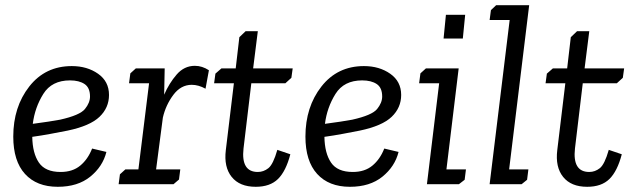

<svg xmlns="http://www.w3.org/2000/svg" viewBox="-20 -708 2437 738"><path d="M213 -47Q259 -47 288.5 -71.5Q318 -96 334 -137L389 -124Q375 -68 327 -29Q279 10 202 10Q121 10 76 -39.5Q31 -89 31 -183Q31 -297 92.5 -375.5Q154 -454 256 -454Q315 -454 357 -424.5Q399 -395 399 -343Q399 -294 362.5 -259Q326 -224 240 -206Q209 -200 174.5 -193.5Q140 -187 104 -182Q105 -119 129.5 -83Q154 -47 213 -47ZM211 -248Q287 -265 306.5 -289Q326 -313 326 -337Q326 -371 305 -385Q284 -399 249 -399Q179 -399 146.5 -347Q114 -295 106 -232Q174 -241 211 -248Z M668 -18 647 0H436L441 -38L462 -57H512L553 -388H476L481 -426L502 -445H613L611 -344Q630 -388 659 -421.5Q688 -455 729 -455Q757 -455 783 -438L770 -367Q743 -382 717 -382Q675 -382 646 -343Q617 -304 606 -256L580 -57H673Z M808 -425 831 -445H886L900 -565L924 -588H971L953 -445H1105L1100 -409L1077 -388H946L916 -137Q906 -47 971 -47Q993 -47 1011.5 -61.5Q1030 -76 1046 -132L1096 -115Q1079 -50 1048.5 -20Q1018 10 963 10Q901 10 870.5 -28Q840 -66 848 -131L879 -388H803Z M1336 -47Q1382 -47 1411.5 -71.5Q1441 -96 1457 -137L1512 -124Q1498 -68 1450 -29Q1402 10 1325 10Q1244 10 1199 -39.5Q1154 -89 1154 -183Q1154 -297 1215.5 -375.5Q1277 -454 1379 -454Q1438 -454 1480 -424.5Q1522 -395 1522 -343Q1522 -294 1485.5 -259Q1449 -224 1363 -206Q1332 -200 1297.5 -193.5Q1263 -187 1227 -182Q1228 -119 1252.5 -83Q1277 -47 1336 -47ZM1334 -248Q1410 -265 1429.5 -289Q1449 -313 1449 -337Q1449 -371 1428 -385Q1407 -399 1372 -399Q1302 -399 1269.5 -347Q1237 -295 1229 -232Q1297 -241 1334 -248Z M1685 -560 1694 -651H1768L1759 -560ZM1596 -426 1617 -445H1743L1696 -57H1771L1766 -17L1744 0H1621L1668 -388H1591Z M1867 -669 1887 -688H2014L1937 -57H2011L2006 -17L1985 0H1862L1939 -631H1862Z M2082 -425 2105 -445H2160L2174 -565L2198 -588H2245L2227 -445H2379L2374 -409L2351 -388H2220L2190 -137Q2180 -47 2245 -47Q2267 -47 2285.5 -61.5Q2304 -76 2320 -132L2370 -115Q2353 -50 2322.5 -20Q2292 10 2237 10Q2175 10 2144.5 -28Q2114 -66 2122 -131L2153 -388H2077Z"/></svg>

Font: Zilla Slab Regular
Style: Italic
Weight: 400
Italic angle: -6°
Designer: Typotheque.com
Foundry: Typotheque type foundry
Version: Version 1.1; 2017; ttfautohint (v1.6)